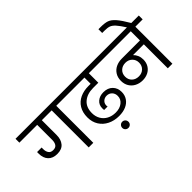

<svg xmlns="http://www.w3.org/2000/svg" viewBox="-140 -1627 2456 2456"><g transform="rotate(-45 1088.0 -399.0)"><path d="M772 -740V-670H640V0H557V-670H379V-400Q379 -322 338.5 -273Q298 -224 215 -224Q134 -224 91 -270.5Q48 -317 48 -395V-425H130V-394Q130 -353 149.5 -324.5Q169 -296 212 -296Q258 -296 276.5 -324.5Q295 -353 295 -397V-670H-27V-740Z M1134 -498Q1028 -498 962 -442.5Q896 -387 896 -281Q896 -220 923.5 -172Q951 -124 1001.5 -97Q1052 -70 1118 -70Q1191 -70 1238.5 -107Q1286 -144 1286 -203Q1286 -248 1258 -277Q1230 -306 1186 -306Q1148 -306 1121.5 -281.5Q1095 -257 1095 -218Q1095 -207 1098 -199H1035Q1033 -217 1033 -229Q1033 -293 1077 -330Q1121 -367 1189 -367Q1266 -367 1312 -321.5Q1358 -276 1358 -203Q1358 -145 1328.5 -100.5Q1299 -56 1245 -32Q1191 -8 1117 -8Q1031 -8 962.5 -42Q894 -76 855 -138Q816 -200 816 -283Q816 -372 854 -434Q892 -496 958.5 -527Q1025 -558 1110 -558H1150V-670H719V-740H1414V-670H1229V-498ZM1149 128Q1149 151 1133 167Q1117 183 1093 183Q1069 183 1053 167Q1037 151 1037 128Q1037 104 1053 87.5Q1069 71 1093 71Q1117 71 1133 87.5Q1149 104 1149 128Z M2203 -670H2071V0H1988V-434H1793Q1818 -410 1832.5 -376Q1847 -342 1847 -301Q1847 -245 1821.5 -203Q1796 -161 1752 -139Q1708 -117 1653 -117Q1596 -117 1549.5 -141Q1503 -165 1476.5 -208.5Q1450 -252 1450 -310Q1450 -370 1477.5 -414Q1505 -458 1552.5 -481Q1600 -504 1660 -504H1988V-670H1360V-740H2203ZM1654 -188Q1709 -188 1744.5 -222.5Q1780 -257 1780 -311Q1780 -364 1744.5 -399Q1709 -434 1654 -434Q1598 -434 1562 -399.5Q1526 -365 1526 -310Q1526 -256 1561.5 -222Q1597 -188 1654 -188Z M1991 -736Q1939 -818 1905.5 -854.5Q1872 -891 1841 -902Q1810 -913 1756 -913H1714V-981H1755Q1828 -981 1871 -966Q1914 -951 1959 -900Q2004 -849 2070 -736Z"/></g></svg>

Font: MSTAGE
Style: Regular
Weight: 400
Designer: Ninad Kale (Devanagari), Jonny Pinhorn (Latin)
Foundry: Indian Type Foundry
Version: 4.004